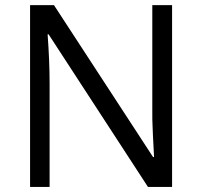

<svg xmlns="http://www.w3.org/2000/svg" viewBox="-20 -734 794 754"><path d="M655.8 0H561L170.9 -599.1H167Q174.8 -493.7 174.8 -405.8V0H98.1V-713.9H191.9L581.1 -117.2H585Q584 -130.4 580.6 -201.9Q577.1 -273.4 578.1 -304.2V-713.9H655.8Z"/></svg>

Font: f0_51640 
Style: Regular
Weight: 400
Foundry: Ascender Corporation
Version: Version 1.10